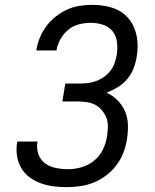

<svg xmlns="http://www.w3.org/2000/svg" viewBox="-20 -763 640 791"><path d="M254 8Q226 8 199.5 4.5Q173 1 148 -8Q123 -17 102 -32.5Q81 -48 68 -70Q55 -92 50.5 -118.5Q46 -145 50 -173L52 -180H135L134 -176Q130 -150 138.5 -127Q147 -104 166 -90Q185 -76 210 -71Q235 -66 261 -66Q288 -66 316 -74Q344 -82 367.5 -101Q391 -120 404 -147Q417 -174 421 -202Q424 -221 424.5 -240.5Q425 -260 418.5 -277Q412 -294 400.5 -308Q389 -322 373.5 -330.5Q358 -339 339 -342Q320 -345 301 -345H237L249 -419H313Q330 -419 347 -421.5Q364 -424 380 -430.5Q396 -437 411 -448Q426 -459 436.5 -473.5Q447 -488 452.5 -504.5Q458 -521 461 -537Q465 -563 462 -589Q459 -615 444 -634Q429 -653 404.5 -661Q380 -669 354 -669Q330 -669 306 -663Q282 -657 262 -641Q242 -625 229.5 -602.5Q217 -580 213 -557V-555H130V-558Q134 -583 144.5 -608.5Q155 -634 171.5 -656Q188 -678 210.5 -695.5Q233 -713 257.5 -724Q282 -735 308.5 -739Q335 -743 361 -743Q399 -743 434.5 -733.5Q470 -724 495.5 -701.5Q521 -679 534 -645.5Q547 -612 547 -574Q547 -563 546 -551.5Q545 -540 543 -528Q539 -504 530 -480.5Q521 -457 504 -437Q487 -417 464.5 -403.5Q442 -390 419 -381Q444 -370 464 -350Q484 -330 495 -304.5Q506 -279 507 -249Q508 -219 503 -190V-189Q499 -162 488.5 -134.5Q478 -107 460 -83Q442 -59 417.5 -40.5Q393 -22 366 -11Q339 0 310 4Q281 8 254 8Z"/></svg>

Font: Iosevka Aile Oblique
Style: Regular
Weight: 400
Italic angle: -9°
Designer: Belleve Invis
Foundry: Belleve Invis
Version: Version 31.1.0; ttfautohint (v1.8.4)